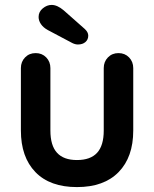

<svg xmlns="http://www.w3.org/2000/svg" viewBox="-20 -751 627 781"><path d="M522 -474V-220Q522 -112 462.5 -51Q403 10 293 10Q183 10 124 -51Q65 -112 65 -220V-474Q65 -500 82 -517.5Q99 -535 125 -535Q151 -535 168 -517.5Q185 -500 185 -474V-220Q185 -159 212 -129.5Q239 -100 293 -100Q348 -100 375 -129.5Q402 -159 402 -220V-474Q402 -500 419 -517.5Q436 -535 462 -535Q488 -535 505 -517.5Q522 -500 522 -474ZM274 -576 174 -629Q156 -639 146.5 -653Q137 -667 137 -682Q137 -703 154 -717Q171 -731 190 -731Q213 -731 239 -709L325 -633Q339 -620 339 -606Q339 -590 327.5 -580Q316 -570 297 -570Q286 -570 274 -576Z"/></svg>

Font: Quicksand
Style: Bold
Weight: 700
Version: Version 3.000